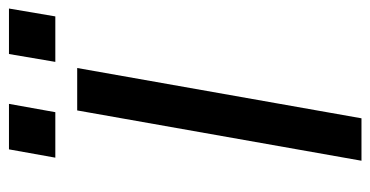

<svg xmlns="http://www.w3.org/2000/svg" viewBox="-224 -622 846 439"><g transform="rotate(-90 199.5 -403.0)"><path d="M295 -806H399L381 -700H277ZM77 -806H181L162 -700H58ZM166 -650H263L148 0H51Z"/></g></svg>

Font: Overused Grotesk Medium
Style: Italic
Weight: 500
Italic angle: -10°
Version: Version 0.003